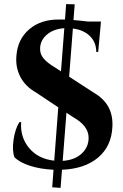

<svg xmlns="http://www.w3.org/2000/svg" viewBox="-20 -808 597 930"><path d="M314.9 -436.5 434.6 -358.9Q530.8 -303.2 524.4 -193.4Q520 -99.6 455.3 -44.9Q390.6 9.8 280.3 14.2L273.4 102.1L232.9 99.1L239.3 14.2Q175.3 11.2 124.8 -5.1Q74.2 -21.5 49.8 -46.9Q38.1 -79.1 45.7 -131.1Q53.2 -183.1 73.7 -216.3H82.5Q77.1 -143.1 121.3 -90.6Q165.5 -38.1 242.7 -29.8L262.2 -288.1L155.3 -359.4Q102.5 -389.2 78.4 -436Q54.2 -482.9 59.6 -539.1Q65.9 -618.7 121.8 -666.3Q177.7 -713.9 265.1 -713.4H294.9L300.3 -788.1L341.8 -787.1L335.9 -710.9Q377.4 -707.5 406.2 -703.6H468.8L467.8 -691.4L467.3 -683.6L455.6 -556.6H446.3Q446.3 -602.5 416 -632.8Q385.7 -663.1 333 -669.9ZM244.1 -482.9 275.4 -462.4 291.5 -671.4Q240.7 -668 208.5 -641.4Q176.3 -614.7 174.3 -576.2Q172.4 -547.4 190.7 -525.4Q209 -503.4 244.1 -482.9ZM301.8 -262.2 283.7 -28.8Q341.8 -32.7 375.5 -64Q409.2 -95.2 409.2 -140.1Q409.2 -170.4 390.1 -195.3Q371.1 -220.2 329.1 -243.7Z"/></svg>

Font: Cinzel Bold
Style: Regular
Weight: 700
Designer: Natanael Gama
Version: Version 1.001;PS 001.001;hotconv 1.0.56;makeotf.lib2.0.21325